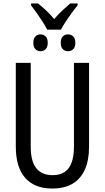

<svg xmlns="http://www.w3.org/2000/svg" viewBox="-20 -1076 604 1106"><path d="M252 -905Q240 -928 225 -951.5Q210 -975 193 -999Q176 -1023 159 -1045V-1056H199Q222 -1038 246.5 -1015Q271 -992 292 -966Q315 -993 336.5 -1013Q358 -1033 384 -1056H427V-1045Q411 -1026 393.5 -1002Q376 -978 359.5 -953Q343 -928 331 -905ZM213 -781Q197 -781 184.5 -792.5Q172 -804 172 -829Q172 -855 184.5 -866.5Q197 -878 213 -878Q230 -878 242.5 -866.5Q255 -855 255 -829Q255 -804 242.5 -792.5Q230 -781 213 -781ZM371 -781Q354 -781 342 -792.5Q330 -804 330 -829Q330 -855 342 -866.5Q354 -878 371 -878Q389 -878 401.5 -866.5Q414 -855 414 -829Q414 -804 401.5 -792.5Q389 -781 371 -781ZM493 -232Q493 -153 469 -99.5Q445 -46 398.5 -18Q352 10 281 10Q179 10 125 -51.5Q71 -113 71 -232V-714H157V-231Q157 -147 189 -107Q221 -67 283 -67Q325 -67 352 -85Q379 -103 392.5 -139.5Q406 -176 406 -232V-714H493Z"/></svg>

Font: Noto Sans Display Condensed
Style: Regular
Weight: 400
Width: 3
Designer: Monotype Design Team
Foundry: Monotype Imaging Inc.
Version: Version 2.003